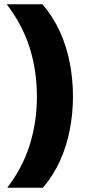

<svg xmlns="http://www.w3.org/2000/svg" viewBox="-20 -760 418 900"><path d="M181 120H14Q86 26 119.5 -81.2Q153 -188.5 153 -307.5Q153 -429 118.8 -537Q84.5 -645 11.5 -740H179Q229.5 -681 261.2 -610.8Q293 -540.5 307.5 -463.5Q322 -386.5 322 -307.5Q322 -229.5 307.5 -153.5Q293 -77.5 262 -8Q231 61.5 181 120Z"/></svg>

Font: Encode Sans SC SemiExpanded
Style: Bold
Weight: 700
Width: 6
Designer: Multiple Designers
Foundry: Impallari Type
Version: Version 3.002